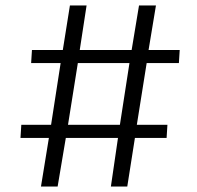

<svg xmlns="http://www.w3.org/2000/svg" viewBox="-20 -683 720 703"><path d="M130 0 159 -178H55L58 -226H167L202 -452H94L97 -500H210L236 -663H297L272 -500H462L489 -663H551L524 -500H638L635 -452H517L481 -226H593L590 -178H474L446 0H386L412 -178H221L191 0ZM229 -226H419L454 -452H265Z"/></svg>

Font: Koeln Type Sans Light
Style: Italic
Weight: 300
Italic angle: -7.5°
Designer: Eben Sorkin
Foundry: Eben Sorkin
Version: Version 2.001